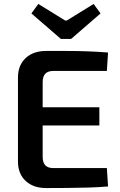

<svg xmlns="http://www.w3.org/2000/svg" viewBox="-20 -950 610 972"><path d="M213 -692Q265 -692 319.5 -692Q374 -692 427 -690Q480 -688 527 -684L521 -591H251Q223 -591 209.5 -577Q196 -563 196 -533V-157Q196 -127 209.5 -113Q223 -99 251 -99H521L527 -6Q480 -2 427 -0.5Q374 1 319.5 1.5Q265 2 213 2Q149 2 110.5 -33.5Q72 -69 71 -129V-561Q72 -621 110.5 -656.5Q149 -692 213 -692ZM89 -407H483V-315H89ZM454 -930 489 -882 340 -753H288L139 -882L174 -930L310 -846H318Z"/></svg>

Font: Exo 2 SemiBold
Style: Regular
Weight: 600
Designer: Natanael Gama
Foundry: Natanael Gama
Version: Version 2.010